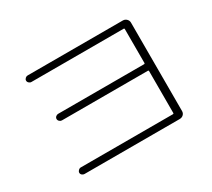

<svg xmlns="http://www.w3.org/2000/svg" viewBox="-129 -930 1259 1140"><g transform="rotate(-30 500.0 -360.0)"><path d="M791 -67.4Q795.9 -67.4 795.9 -72.3V-360.4Q795.9 -365.2 791 -365.2H201.2Q192.4 -365.2 185.1 -372.1Q177.7 -378.9 177.7 -388.2Q177.7 -397.5 185.1 -403.8Q192.4 -410.2 201.2 -410.2H791Q795.9 -410.2 795.9 -415V-648.4Q795.9 -653.3 791 -653.3H158.2Q149.4 -653.3 142.1 -660.2Q134.8 -667 134.8 -675.8Q134.8 -684.6 142.1 -691.4Q149.4 -698.2 158.2 -698.2H810.5Q825.2 -698.2 835.9 -688Q846.7 -677.7 846.7 -663.1V-56.6Q846.7 -42 836.4 -32.2Q826.2 -22.5 810.5 -22.5H158.2Q149.4 -22.5 142.1 -28.8Q134.8 -35.2 134.8 -43.9Q134.8 -52.7 142.1 -60.1Q149.4 -67.4 158.2 -67.4Z"/></g></svg>

Font: Rounded-L Mgen+ 1mn light
Style: Regular
Weight: 200
Designer: [Source Han Sans]
Ryoko NISHIZUKA  (kana & ideographs); Paul D. Hunt (Latin, Greek & Cyrillic); Wenlong ZHANG  (bopomofo
Version: Version 1.059.20150602